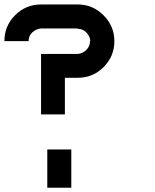

<svg xmlns="http://www.w3.org/2000/svg" viewBox="-20 -687 707 873"><path d="M195 166.7V-7.5H304.2V166.7ZM333.3 -441.7Q355 -443.3 372.1 -459.6Q389.2 -475.8 389.2 -500H390.8Q389.2 -521.7 373.3 -538.8Q357.5 -555.8 333.3 -555.8V-557.5H166.7Q144.2 -555.8 127.1 -540Q110 -524.2 110 -500H0Q0 -569.2 48.8 -617.9Q97.5 -666.7 166.7 -666.7H333.3Q401.7 -666.7 450.8 -617.5Q500 -568.3 500 -500Q500 -430.8 451.2 -382.1Q402.5 -333.3 333.3 -333.3H275V-166.7H166.7V-441.7Z"/></svg>

Font: 0xA000-Squareish-Mono
Style: Squareish-Mono-Bold
Weight: 700
Version: Version 0.1